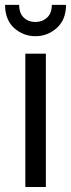

<svg xmlns="http://www.w3.org/2000/svg" viewBox="-36 -752 285 772"><path d="M20.5 -639.6Q-15.6 -672.9 -15.6 -732.4H41Q41 -698.7 59.6 -681.2Q78.1 -663.6 106 -663.6Q134.3 -663.6 153.3 -681.2Q172.4 -698.7 172.4 -732.4H229.5Q229.5 -672.9 192.4 -639.6Q155.3 -606.4 106.4 -606.4Q57.6 -606.4 20.5 -639.6ZM148.4 -536.1V0H65.9V-536.1Z"/></svg>

Font: Oxygen-Regular
Style: Regular
Weight: 400
Designer: Vernon Adams
Foundry: Vernon Adams
Version: Version Release 0.2.3 webfont; ttfautohint (v0.93.3-1d66) -l